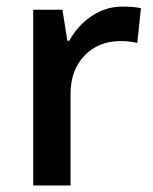

<svg xmlns="http://www.w3.org/2000/svg" viewBox="-20 -570 471 590"><path d="M356 -549.8Q390.6 -549.8 413.1 -544.9L401.9 -438Q377.4 -443.8 351.1 -443.8Q282.2 -443.8 239.5 -398.9Q196.8 -354 196.8 -282.2V0H82V-540H171.9L187 -444.8H192.9Q219.7 -493.2 262.9 -521.5Q306.2 -549.8 356 -549.8Z"/></svg>

Font: Open Sans Semibold
Style: Regular
Weight: 600
Foundry: Ascender Corporation
Version: Version 1.10